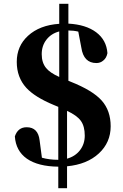

<svg xmlns="http://www.w3.org/2000/svg" viewBox="-20 -858 648 1008"><path d="M286 130V17Q180 16 121 -25Q63 -66 58 -142Q74 -190 120 -190Q180 -190 188 -121L200 -30Q239 -19 286 -19V-297L262 -307Q163 -348 118 -397Q68 -452 68 -533Q68 -616 127 -670Q188 -726 291 -733V-838H339V-734Q431 -729 485 -688.5Q539 -648 544 -579Q539 -553 522 -540Q507 -527 486 -527Q419 -527 407 -608L391 -692Q366 -698 339 -698V-434L351 -429Q467 -383 514 -330Q561 -277 561 -195Q561 -110 499 -52.5Q437 5 332 15V130ZM332 -25Q375 -37 400 -69.5Q425 -102 425 -146Q425 -195 404.5 -223.5Q384 -252 332 -276ZM291 -454V-693Q249 -682 224 -650Q199 -618 199 -573.5Q199 -529 222 -501Q242 -476 291 -454Z"/></svg>

Font: GenRyuMin TW H
Style: Regular
Weight: 900
Version: Version 1.501;PS 1;hotconv 16.6.51;makeotf.lib2.5.65220